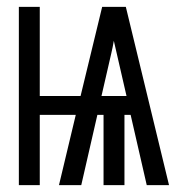

<svg xmlns="http://www.w3.org/2000/svg" viewBox="-20 -540 540 560"><path d="M35 0V-520H96V-260H215L278 -520H347L473 0H408L361 -205H343V0H282V-205H264L217 0H152L201 -205H96V0ZM349 -260 329 -347Q325 -365 320.5 -384Q316 -403 312 -421Q309 -403 304.5 -384Q300 -365 296 -347L276 -260Z"/></svg>

Font: Iosevka Custom Light
Style: Regular
Weight: 300
Monospace: yes
Designer: Belleve Invis
Foundry: Belleve Invis
Version: Version 27.3.5